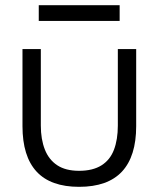

<svg xmlns="http://www.w3.org/2000/svg" viewBox="-20 -717 614 743"><path d="M286 6Q176 6 121.5 -53Q67 -112 67 -229V-527H138V-231Q138 -178 153.5 -138.5Q169 -99 201.5 -77.5Q234 -56 286 -56Q339 -56 372.5 -77Q406 -98 421 -137.5Q436 -177 436 -231V-527H507V-229Q507 -112 452 -53Q397 6 286 6ZM130 -636V-697H443V-636Z"/></svg>

Font: Onest Light
Style: Regular
Weight: 300
Designer: Dmitri Voloshin, Andrey Kudryavtsev
Foundry: Dmitri Voloshin, Andrey Kudryavtsev
Version: Version 1.000;gftools[0.9.33]